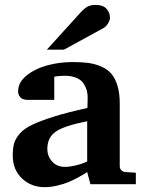

<svg xmlns="http://www.w3.org/2000/svg" viewBox="-20 -754 593 786"><path d="M536.1 0H350.1L336.9 -49.8Q333.5 -47.4 327.1 -43.2Q320.8 -39.1 301.3 -28.3Q281.7 -17.6 262.2 -9.3Q242.7 -1 215.1 5.6Q187.5 12.2 163.1 12.2Q107.9 12.2 70.1 -23.4Q32.2 -59.1 32.2 -117.2Q32.2 -147 37.6 -166.5Q43 -186 60.5 -206.5Q78.1 -227.1 111.8 -243.2Q145.5 -259.3 200.4 -276.6Q255.4 -293.9 337.9 -312L338.9 -351.1Q339.4 -367.2 335.7 -381.8Q332 -396.5 322.8 -411.4Q313.5 -426.3 293.5 -435.1Q273.4 -443.8 245.1 -443.8Q233.4 -443.8 222.7 -442.9Q211.9 -441.9 207 -440.9L202.1 -439.9V-345.2H99.1Q97.2 -345.2 94.2 -345Q91.3 -344.7 83.5 -345.9Q75.7 -347.2 69.8 -350.3Q64 -353.5 59.1 -361.3Q54.2 -369.1 54.2 -380.9Q54.2 -416.5 88.1 -444.3Q122.1 -472.2 172.4 -486.1Q222.7 -500 276.9 -500Q314 -500 341.3 -496.3Q368.7 -492.7 394.3 -481.7Q419.9 -470.7 435.8 -452.1Q451.7 -433.6 460.9 -403.1Q470.2 -372.6 470.2 -330.1V-73.2Q470.2 -64 476.6 -57.4Q482.9 -50.8 492.2 -49.8L536.1 -46.9ZM336.9 -92.8V-257.8Q241.7 -238.8 207.8 -214.8Q173.8 -190.9 173.8 -145Q173.8 -113.8 193.8 -92.3Q213.9 -70.8 245.1 -70.8Q264.2 -70.8 287.1 -76.2Q310.1 -81.5 323.2 -86.9ZM430.2 -681.2Q430.2 -670.9 422.1 -658Q414.1 -645 403.8 -639.2L242.2 -550.8H171.9L309.1 -702.1Q326.2 -720.7 339.1 -727.3Q352.1 -733.9 372.1 -733.9Q401.9 -733.9 416 -718Q430.2 -702.1 430.2 -681.2Z"/></svg>

Font: Veleka
Style: Bold
Weight: 700
Designer: Stefan Peev, Context Ltd, 2016; SIL International, 1997-2014.
Foundry: Stefan Peev, Context Ltd, 2016
Version: Version 1.000